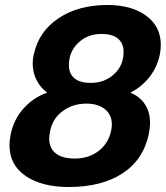

<svg xmlns="http://www.w3.org/2000/svg" viewBox="-20 -734 664 769"><path d="M18 -153Q18 -172 23 -197Q36 -258 75.5 -301Q115 -344 169 -363Q142 -383 126.5 -413Q111 -443 111 -480Q111 -499 115 -515Q135 -608 214.5 -661Q294 -714 410 -714Q507 -714 565.5 -671Q624 -628 624 -555Q624 -534 620 -515Q610 -466 579 -426Q548 -386 502 -363Q539 -348 560 -317Q581 -286 581 -241Q581 -224 576 -197Q554 -94 470.5 -39.5Q387 15 255 15Q148 15 83 -29Q18 -73 18 -153ZM475 -526Q475 -560 453 -579Q431 -598 386 -598Q331 -598 293.5 -562.5Q256 -527 256 -473Q256 -439 278 -420.5Q300 -402 344 -402Q399 -402 437 -437Q475 -472 475 -526ZM425 -210Q428 -224 428 -235Q428 -274 400.5 -296.5Q373 -319 326 -319Q272 -319 231.5 -289.5Q191 -260 181 -210Q177 -188 177 -179Q177 -141 203 -120Q229 -99 280 -99Q335 -99 374.5 -129Q414 -159 425 -210Z"/></svg>

Font: Prompt Semibold
Style: Italic
Weight: 600
Italic angle: -12°
Designer: Katatrad Team
Foundry: CadsonDemak
Version: Version 1.000